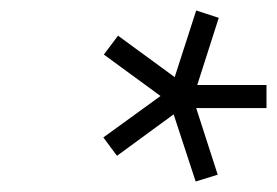

<svg xmlns="http://www.w3.org/2000/svg" viewBox="-20 -720 528 366"><path d="M488 -514H354L395 -387L353 -374L311 -502L203 -423L177 -458L286 -537L178 -616L205 -652L313 -573L354 -700L397 -686L356 -558H488Z"/></svg>

Font: Titillium Web Light
Style: Italic
Weight: 300
Italic angle: -13°
Version: Version 1.002;PS 57.000;hotconv 1.0.70;makeotf.lib2.5.55311